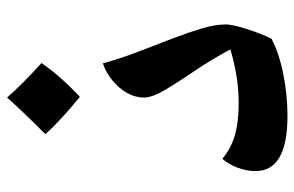

<svg xmlns="http://www.w3.org/2000/svg" viewBox="-167 -658 845 551"><g transform="rotate(-90 255.5 -382.5)"><path d="M198.2 20Q40 20 40 -71.8Q40 -96.7 49.3 -122.1Q58.6 -147.5 75.2 -167Q104 -142.6 141.8 -131.3Q179.7 -120.1 234.9 -120.1Q311.5 -120.1 389.2 -144Q359.4 -199.7 326.2 -248.5Q276.9 -321.3 263.9 -347.9Q251 -374.5 251 -391.1Q251 -417 264.4 -440.7Q277.8 -464.4 301.3 -483.2Q324.7 -502 349.1 -509.8Q364.7 -454.1 384.3 -403.8Q403.8 -353.5 420.9 -308.8Q438 -264.2 449.5 -225.8Q460.9 -187.5 460.9 -155.8Q460.9 -139.2 447.8 -97.2Q434.6 -55.2 419.9 -25.9Q377.9 -3.9 318.1 8.1Q258.3 20 198.2 20ZM350.1 -686Q314.5 -633.3 252.9 -575.7Q179.7 -636.2 146 -674.8Q216.8 -745.6 251 -784.7Q291.5 -738.8 350.1 -686Z"/></g></svg>

Font: Sahl Naskh
Style: Bold
Weight: 700
Designer: Pascal Zoghbi
Version: Version 1.001